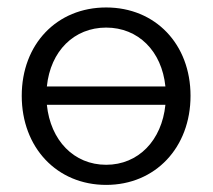

<svg xmlns="http://www.w3.org/2000/svg" viewBox="-20 -491 579 522"><path d="M268.6 -470.7C134.8 -470.7 39.1 -371.1 39.1 -230.5C39.1 -89.8 134.8 11.7 268.6 11.7C402.3 11.7 498 -89.8 498 -230.5C498 -371.1 402.3 -470.7 268.6 -470.7ZM268.6 -416C355.5 -416 419.9 -352.5 429.7 -255.9H107.4C117.2 -352.5 181.6 -416 268.6 -416ZM268.6 -43C180.7 -43 117.2 -109.4 107.4 -206.1H429.7C419.9 -109.4 356.4 -43 268.6 -43Z"/></svg>

Font: Ed Sans Neue Light
Style: Regular
Weight: 300
Designer: Stephen Hutchings
Version: Version 1.004;PS 001.004;hotconv 1.0.88;makeotf.lib2.5.64775